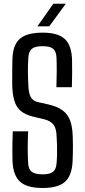

<svg xmlns="http://www.w3.org/2000/svg" viewBox="-20 -978 446 1006"><path d="M204 7Q121.5 7 85 -26Q48.5 -59 45.5 -135.5Q45 -163 44.8 -187.5Q44.5 -212 45.2 -236.8Q46 -261.5 47 -290H127.5Q125.5 -246.5 125.2 -205.8Q125 -165 127.5 -124Q129 -91 146.2 -77.8Q163.5 -64.5 203.5 -64.5Q241 -64.5 257.8 -77.8Q274.5 -91 276.5 -124Q278.5 -146 279 -170.2Q279.5 -194.5 278.8 -219Q278 -243.5 276.5 -265Q275.5 -304 260.8 -324Q246 -344 213.5 -352.5L155 -366.5Q113.5 -376.5 89.8 -396Q66 -415.5 55.8 -448.5Q45.5 -481.5 44 -531.5Q43.5 -563 44 -597Q44.5 -631 45 -666Q46 -716.5 62.5 -747.5Q79 -778.5 113.5 -792.8Q148 -807 203.5 -807Q283 -807 319 -774.2Q355 -741.5 357.5 -665Q358.5 -635 358 -598Q357.5 -561 356.5 -521H275.5Q277 -565.5 277.2 -603Q277.5 -640.5 276 -676.5Q274.5 -709.5 258 -722.8Q241.5 -736 202.5 -736Q164.5 -736 147.5 -722.8Q130.5 -709.5 128.5 -676.5Q126 -639 126.2 -604Q126.5 -569 128.5 -531.5Q130 -490 140.8 -469.8Q151.5 -449.5 178.5 -443L233 -431Q280 -420 307.5 -400Q335 -380 347.2 -347Q359.5 -314 361 -265Q362 -244.5 362 -222Q362 -199.5 361.8 -177.5Q361.5 -155.5 360.5 -135.5Q357.5 -59 321.2 -26Q285 7 204 7ZM176 -840 259.5 -958.5H325L238 -840Z"/></svg>

Font: Big Shoulders
Style: Regular
Weight: 400
Designer: Patric King
Foundry: XO Type Co
Version: Version 2.002